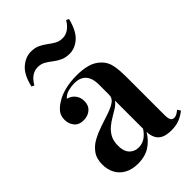

<svg xmlns="http://www.w3.org/2000/svg" viewBox="-232 -874 974 974"><g transform="rotate(-45 255.5 -386.5)"><path d="M165 7Q122 7 92 -9.5Q62 -26 47 -54.5Q32 -83 32 -118Q32 -161 52 -188.5Q72 -216 103.5 -232.5Q135 -249 170 -260.5Q205 -272 236 -282.5Q267 -293 287 -307Q307 -321 307 -344V-417Q307 -449 297.5 -469.5Q288 -490 269.5 -500.5Q251 -511 223 -511Q202 -511 179 -505Q156 -499 141 -482Q167 -475 181.5 -456Q196 -437 196 -410Q196 -379 175.5 -361.5Q155 -344 124 -344Q91 -344 74 -365Q57 -386 57 -414Q57 -442 71 -460.5Q85 -479 110 -494Q135 -511 174 -521Q213 -531 259 -531Q303 -531 337 -521.5Q371 -512 395 -488Q419 -465 426 -431Q433 -397 433 -348V-74Q433 -49 439 -38.5Q445 -28 458 -28Q468 -28 477 -33Q486 -38 497 -47L508 -30Q486 -13 462 -3Q438 7 404 7Q369 7 348.5 -3Q328 -13 318.5 -32Q309 -51 308 -77Q284 -37 249 -15Q214 7 165 7ZM225 -49Q249 -49 269.5 -62Q290 -75 307 -101V-303Q297 -288 278.5 -276Q260 -264 239 -252Q218 -240 199.5 -224.5Q181 -209 168.5 -186.5Q156 -164 156 -129Q156 -90 175 -69.5Q194 -49 225 -49ZM181 -780Q210 -780 230.5 -770Q251 -760 268 -747Q285 -734 302.5 -724Q320 -714 344 -714Q365 -714 384.5 -726.5Q404 -739 421 -767L435 -760Q418 -692 385 -662.5Q352 -633 313 -633Q284 -633 263 -643Q242 -653 225 -666.5Q208 -680 190.5 -690Q173 -700 149 -700Q128 -700 108.5 -687.5Q89 -675 72 -646L58 -653Q74 -721 108 -750.5Q142 -780 181 -780Z"/></g></svg>

Font: Playfair Display SemiBold
Style: Regular
Weight: 600
Designer: Claus Eggers Sørensen
Foundry: Claus Eggers Sørensen
Version: Version 1.203